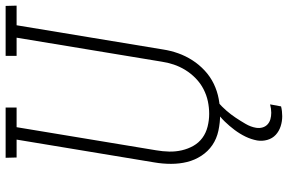

<svg xmlns="http://www.w3.org/2000/svg" viewBox="-186 -588 998 665"><g transform="rotate(-90 312.5 -256.0)"><path d="M249 8Q220 8 192 2Q164 -4 142 -19Q120 -34 105 -57Q90 -80 83.5 -106.5Q77 -133 77 -162Q77 -191 82 -220L161 -697H99L98 -735H272V-697H204L124 -214Q120 -191 119.5 -168.5Q119 -146 124 -124.5Q129 -103 139.5 -84.5Q150 -66 167 -53.5Q184 -41 206 -35.5Q228 -30 250 -30Q272 -30 293.5 -34.5Q315 -39 335.5 -49.5Q356 -60 373 -76.5Q390 -93 402 -112.5Q414 -132 421 -153Q428 -174 431 -195L514 -697H451V-735H624L625 -697H557L473 -189Q469 -163 460 -137.5Q451 -112 436 -88.5Q421 -65 400 -45.5Q379 -26 354 -14Q329 -2 302 3Q275 8 249 8ZM242 223Q224 223 207 217.5Q190 212 177.5 200.5Q165 189 160 171.5Q155 154 158 136Q162 115 171.5 95.5Q181 76 194.5 58Q208 40 223.5 24Q239 8 258 -5L261 -8H292L291 0Q275 14 261.5 29.5Q248 45 237 61.5Q226 78 215.5 96Q205 114 202 132Q200 144 203 154.5Q206 165 213.5 172Q221 179 231.5 182Q242 185 254 185Q261 185 268 184Q275 183 283 181L276 219Q268 221 259.5 222Q251 223 242 223Z"/></g></svg>

Font: Iosevka Etoile Extralight
Style: Italic
Weight: 200
Italic angle: -9°
Designer: Belleve Invis
Foundry: Belleve Invis
Version: Version 22.1.2; ttfautohint (v1.8.4)